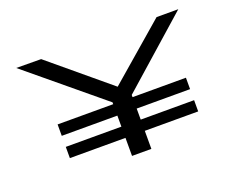

<svg xmlns="http://www.w3.org/2000/svg" viewBox="-102 -802 1204 980"><g transform="rotate(-20 500.0 -312.0)"><path d="M568 0H463V-98H161V-159H463V-219H161V-281H463V-291L61 -624L196 -623L515 -357L823 -623H941L568 -293V-281H858V-219H568V-159H858V-98H568Z"/></g></svg>

Font: Inconsolata UltraExpanded Medium
Style: Regular
Weight: 500
Width: 9
Monospace: yes
Designer: Raph Levien, Cyreal, Brenton Simpson
Foundry: Raph Levien, Cyreal, Google
Version: Version 3.001; ttfautohint (v1.8.2.53-6de2)